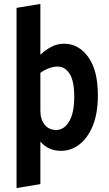

<svg xmlns="http://www.w3.org/2000/svg" viewBox="-20 -755 551 975"><path d="M64 200V-715L185 -735V-477Q209 -500 239.5 -516.5Q270 -533 306 -533Q379 -533 428 -465.5Q477 -398 477 -271Q477 -179 451 -116Q425 -53 382.5 -21Q340 11 290 11Q225 11 185 -36V180ZM185 -194Q185 -148 207 -121.5Q229 -95 265 -95Q305 -95 331 -138Q357 -181 357 -264Q357 -344 333.5 -380.5Q310 -417 272 -417Q250 -417 227 -408Q204 -399 185 -385Z"/></svg>

Font: Radio Canada Condensed SemiBold
Style: Regular
Weight: 600
Width: 3
Designer: Charles Daoud, Etienne Aubert Bonn, Alexandre Saumier Demers, Jacques Le Bailly
Foundry: Radio-Canada
Version: Version 2.104; ttfautohint (v1.8.4.7-5d5b);gftools[0.9.28.de